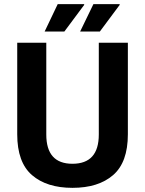

<svg xmlns="http://www.w3.org/2000/svg" viewBox="-20 -893 699 925"><path d="M366 -741 430 -873H556L557 -870L461 -741ZM195 -741 258 -873H385L386 -870L290 -741ZM329 12Q205 12 134 -49.5Q63 -111 63 -246V-687H203V-245Q203 -104 329 -104Q456 -104 456 -245V-687H596V-246Q596 -111 525 -49.5Q454 12 329 12Z"/></svg>

Font: Archivo SemiCondensed
Style: Bold
Weight: 680
Width: 4
Designer: Hector Gatti
Foundry: Omnibus-Type
Version: Version 2.001; ttfautohint (v1.8.3)